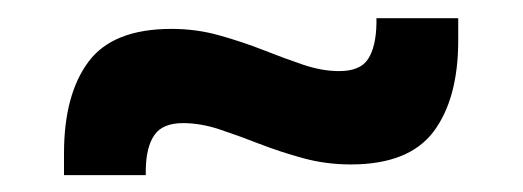

<svg xmlns="http://www.w3.org/2000/svg" viewBox="-20 -420 588 216"><path d="M374.5 -235Q347 -235 321.2 -242Q295.5 -249 271.8 -258.2Q248 -267.5 226.8 -274.5Q205.5 -281.5 186 -281.5Q163 -281.5 153.8 -268.2Q144.5 -255 144 -229.5V-223H52V-247.5Q52 -313.5 79.5 -350.5Q107 -387.5 173 -387.5Q201 -387.5 226.8 -380.2Q252.5 -373 276 -363.8Q299.5 -354.5 321 -347.2Q342.5 -340 361.5 -340Q385.5 -340 394.2 -353.8Q403 -367.5 403.5 -393.5V-399.5H495.5V-374.5Q495.5 -309 467.8 -272Q440 -235 374.5 -235Z"/></svg>

Font: Anek Bangla Medium SemiBold
Style: Regular
Weight: 600
Version: Version 1.003